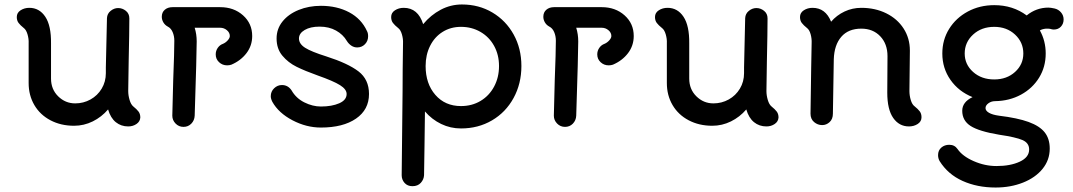

<svg xmlns="http://www.w3.org/2000/svg" viewBox="-20 -550 4793 858"><path d="M607 -25Q606 -7 590 4Q574 15 553 15Q521 15 497.5 -4Q474 -23 463 -61Q434 -27 394.5 -7.5Q355 12 311 12Q252 12 205.5 -12.5Q159 -37 133.5 -80.5Q108 -124 108 -179V-357Q109 -376 103 -396.5Q97 -417 86 -425Q71 -437 63 -447.5Q55 -458 55 -474Q55 -493 72 -504Q89 -515 111 -515Q156 -515 182.5 -475Q209 -435 208 -356V-199Q208 -151 240 -119.5Q272 -88 316 -88Q353 -88 384.5 -105.5Q416 -123 434.5 -154Q453 -185 453 -223V-249Q457 -446 458 -469Q459 -489 474.5 -501.5Q490 -514 508 -514Q527 -514 542.5 -501.5Q558 -489 558 -468Q558 -409 555 -275L553 -143Q553 -124 559 -103.5Q565 -83 576 -74Q591 -62 599 -51.5Q607 -41 607 -25Z M1107 -389Q1107 -346 1081.5 -312.5Q1056 -279 1014 -261Q1005 -258 995 -258Q974 -258 959 -272Q944 -286 944 -307Q944 -323 953 -336Q962 -349 976 -354Q988 -359 997.5 -369.5Q1007 -380 1007 -389Q1007 -404 994 -415Q981 -426 964 -426H850Q859 -397 859 -365Q859 -312 850 -33Q849 -12 835 2.5Q821 17 800 17Q779 17 764.5 2Q750 -13 750 -33L754 -191Q759 -319 759 -368Q759 -389 751.5 -406.5Q744 -424 730 -431Q717 -438 710 -450Q703 -462 703 -475Q703 -495 716.5 -506.5Q730 -518 751 -518H964Q1025 -518 1066 -481.5Q1107 -445 1107 -389Z M1197 -95Q1190 -109 1190 -120Q1190 -141 1205 -155.5Q1220 -170 1240 -170Q1267 -170 1283 -146Q1303 -111 1340 -92.5Q1377 -74 1414 -74Q1463 -74 1496 -88.5Q1529 -103 1529 -130Q1529 -151 1499.5 -169.5Q1470 -188 1399 -213Q1343 -233 1305.5 -251.5Q1268 -270 1242 -301Q1216 -332 1216 -378Q1216 -421 1242.5 -454Q1269 -487 1314.5 -505.5Q1360 -524 1414 -524Q1486 -524 1540.5 -495Q1595 -466 1620 -411Q1625 -402 1625 -388Q1625 -367 1611 -352.5Q1597 -338 1576 -338Q1562 -338 1550 -346Q1538 -354 1530 -367Q1513 -396 1481.5 -413.5Q1450 -431 1408 -431Q1367 -431 1341.5 -416Q1316 -401 1316 -378Q1316 -354 1343.5 -336.5Q1371 -319 1438 -298Q1535 -267 1582 -231Q1629 -195 1629 -130Q1629 -60 1571 -20Q1513 20 1414 20Q1349 20 1287 -12.5Q1225 -45 1197 -95Z M2310 -255Q2310 -176 2275 -112Q2240 -48 2178.5 -12Q2117 24 2040 24Q1993 24 1951.5 4Q1910 -16 1879 -52L1877 102Q1875 232 1875 233Q1874 252 1860.5 267Q1847 282 1823 282Q1801 282 1788 267.5Q1775 253 1775 233Q1775 181 1779 -141Q1779 -231 1781 -357Q1782 -376 1776 -396.5Q1770 -417 1759 -425Q1744 -437 1736 -447.5Q1728 -458 1728 -474Q1728 -493 1745 -504Q1762 -515 1784 -515Q1848 -515 1871 -442Q1905 -483 1949.5 -506.5Q1994 -530 2044 -530Q2120 -530 2180.5 -494Q2241 -458 2275.5 -395.5Q2310 -333 2310 -255ZM2210 -255Q2210 -305 2188 -345Q2166 -385 2127 -407.5Q2088 -430 2040 -430Q1994 -430 1958 -407.5Q1922 -385 1902 -345Q1882 -305 1882 -255Q1882 -176 1925.5 -126Q1969 -76 2040 -76Q2089 -76 2127.5 -99Q2166 -122 2188 -163Q2210 -204 2210 -255Z M2812 -389Q2812 -346 2786.5 -312.5Q2761 -279 2719 -261Q2710 -258 2700 -258Q2679 -258 2664 -272Q2649 -286 2649 -307Q2649 -323 2658 -336Q2667 -349 2681 -354Q2693 -359 2702.5 -369.5Q2712 -380 2712 -389Q2712 -404 2699 -415Q2686 -426 2669 -426H2555Q2564 -397 2564 -365Q2564 -312 2555 -33Q2554 -12 2540 2.5Q2526 17 2505 17Q2484 17 2469.5 2Q2455 -13 2455 -33L2459 -191Q2464 -319 2464 -368Q2464 -389 2456.5 -406.5Q2449 -424 2435 -431Q2422 -438 2415 -450Q2408 -462 2408 -475Q2408 -495 2421.5 -506.5Q2435 -518 2456 -518H2669Q2730 -518 2771 -481.5Q2812 -445 2812 -389Z M3459 -25Q3458 -7 3442 4Q3426 15 3405 15Q3373 15 3349.5 -4Q3326 -23 3315 -61Q3286 -27 3246.5 -7.5Q3207 12 3163 12Q3104 12 3057.5 -12.5Q3011 -37 2985.5 -80.5Q2960 -124 2960 -179V-357Q2961 -376 2955 -396.5Q2949 -417 2938 -425Q2923 -437 2915 -447.5Q2907 -458 2907 -474Q2907 -493 2924 -504Q2941 -515 2963 -515Q3008 -515 3034.5 -475Q3061 -435 3060 -356V-199Q3060 -151 3092 -119.5Q3124 -88 3168 -88Q3205 -88 3236.5 -105.5Q3268 -123 3286.5 -154Q3305 -185 3305 -223V-249Q3309 -446 3310 -469Q3311 -489 3326.5 -501.5Q3342 -514 3360 -514Q3379 -514 3394.5 -501.5Q3410 -489 3410 -468Q3410 -409 3407 -275L3405 -143Q3405 -124 3411 -103.5Q3417 -83 3428 -74Q3443 -62 3451 -51.5Q3459 -41 3459 -25Z M4098 -26Q4098 -7 4081 4Q4064 15 4042 15Q3998 15 3971.5 -23Q3945 -61 3945 -136L3946 -299Q3946 -354 3913.5 -388Q3881 -422 3829 -422Q3771 -422 3739.5 -385.5Q3708 -349 3706 -285L3702 -42Q3702 -18 3687.5 -4.5Q3673 9 3654 9Q3634 9 3618 -4.5Q3602 -18 3602 -42L3605 -248L3607 -357Q3608 -377 3602.5 -397Q3597 -417 3586 -425Q3571 -437 3563 -447.5Q3555 -458 3555 -474Q3555 -493 3572 -504Q3589 -515 3611 -515Q3669 -515 3694 -453Q3719 -482 3754 -498.5Q3789 -515 3829 -515Q3891 -515 3940.5 -490.5Q3990 -466 4018 -422.5Q4046 -379 4046 -324L4044 -143Q4044 -123 4050 -103Q4056 -83 4067 -75Q4082 -63 4090 -52.5Q4098 -42 4098 -26Z M4733 -463Q4733 -444 4721 -431Q4709 -418 4689 -418Q4682 -418 4673 -421Q4669 -422 4654 -422Q4636 -420 4627 -414Q4653 -367 4653 -311Q4653 -251 4623.5 -203Q4594 -155 4542.5 -127Q4491 -99 4427 -98Q4410 -98 4397 -88.5Q4384 -79 4384 -67Q4384 -55 4399.5 -46Q4415 -37 4444 -33Q4527 -23 4576.5 -5Q4626 13 4648.5 41.5Q4671 70 4671 114Q4671 165 4639 204.5Q4607 244 4551.5 266Q4496 288 4429 288Q4347 288 4281.5 258.5Q4216 229 4179 170Q4172 158 4172 143Q4172 122 4186.5 109.5Q4201 97 4222 97Q4246 97 4259 116Q4281 148 4331 170Q4381 192 4433 192Q4495 192 4537 172.5Q4579 153 4579 118Q4579 89 4549.5 76Q4520 63 4445 52Q4355 37 4317.5 13Q4280 -11 4280 -55Q4280 -94 4326 -116Q4264 -141 4227.5 -193Q4191 -245 4191 -311Q4191 -372 4221.5 -421Q4252 -470 4305 -498.5Q4358 -527 4423 -527Q4506 -527 4568 -481Q4611 -516 4665 -516Q4675 -516 4693 -512Q4710 -508 4721.5 -494.5Q4733 -481 4733 -463ZM4553 -311Q4553 -361 4516 -395.5Q4479 -430 4423 -430Q4366 -430 4328.5 -395.5Q4291 -361 4291 -311Q4291 -262 4328.5 -228.5Q4366 -195 4423 -195Q4479 -195 4516 -228.5Q4553 -262 4553 -311Z"/></svg>

Font: Tsukimi Rounded SemiBold
Style: Regular
Weight: 600
Designer: Takashi Funayama
Foundry: Takashi Funayama
Version: Version 1.032; ttfautohint (v1.8.3)